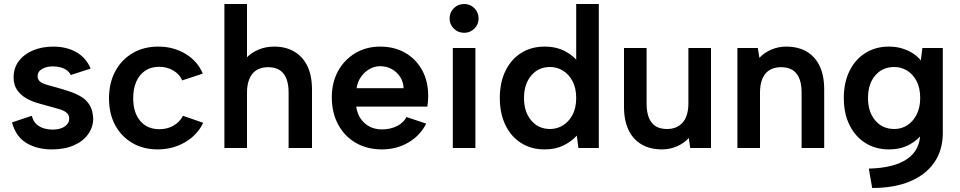

<svg xmlns="http://www.w3.org/2000/svg" viewBox="-20 -740 4800 960"><path d="M139 -161Q146 -133 163.5 -118Q181 -103 202 -97.5Q223 -92 242 -92Q281 -92 303.5 -107.5Q326 -123 326 -147Q326 -167 311 -178Q296 -189 272.5 -195.5Q249 -202 224 -209Q197 -216 166.5 -225Q136 -234 109 -250Q82 -266 65 -291Q48 -316 48 -353Q48 -400 74 -434.5Q100 -469 145 -488Q190 -507 246 -507Q313 -507 362 -479Q411 -451 433 -397L334 -365Q327 -379 313.5 -389Q300 -399 281.5 -403.5Q263 -408 244 -408Q212 -408 190 -395Q168 -382 168 -358Q168 -346 175.5 -337Q183 -328 196 -322.5Q209 -317 227 -312.5Q245 -308 265 -302Q297 -293 328.5 -282.5Q360 -272 386.5 -256Q413 -240 428.5 -214Q444 -188 446 -148Q446 -105 421 -69.5Q396 -34 349.5 -13.5Q303 7 239 7Q165 7 112 -25Q59 -57 40 -128Z M768 7Q696 7 641 -25.5Q586 -58 555.5 -115Q525 -172 525 -248Q525 -325 556 -383Q587 -441 642.5 -474Q698 -507 771 -507Q848 -507 908 -470.5Q968 -434 994 -372L891 -338Q878 -369 846.5 -387.5Q815 -406 775 -406Q735 -406 706 -386.5Q677 -367 661.5 -332Q646 -297 646 -249Q646 -177 681 -135.5Q716 -94 777 -94Q816 -94 847 -111.5Q878 -129 895 -161L996 -126Q967 -65 905.5 -29Q844 7 768 7Z M1102 -720H1215V-454Q1239 -478 1274 -492.5Q1309 -507 1352 -507Q1408 -507 1450.5 -482.5Q1493 -458 1516.5 -410.5Q1540 -363 1540 -292V0H1423V-277Q1423 -340 1397.5 -372Q1372 -404 1321 -404Q1269 -404 1242 -371Q1215 -338 1215 -275V0H1102Z M1890 7Q1815 7 1758.5 -26Q1702 -59 1670.5 -118Q1639 -177 1639 -254Q1639 -327 1670 -384Q1701 -441 1756 -474Q1811 -507 1881 -507Q1952 -507 2006 -476Q2060 -445 2090.5 -389.5Q2121 -334 2121 -261Q2121 -249 2120 -235.5Q2119 -222 2117 -207H1761Q1766 -172 1783.5 -146.5Q1801 -121 1828 -107Q1855 -93 1890 -93Q1932 -93 1965.5 -110Q1999 -127 2012 -155L2111 -122Q2081 -62 2022 -27.5Q1963 7 1890 7ZM1998 -299Q1997 -330 1981 -355Q1965 -380 1939 -394.5Q1913 -409 1881 -409Q1853 -409 1828 -395Q1803 -381 1785.5 -356.5Q1768 -332 1763 -299Z M2244 -500H2357V0H2244ZM2301 -576Q2270 -576 2249 -597Q2228 -618 2228 -647Q2228 -678 2249 -699Q2270 -720 2301 -720Q2331 -720 2352 -699Q2373 -678 2373 -647Q2373 -618 2352 -597Q2331 -576 2301 -576Z M2874 -426 2861 -423V-720H2974V0H2872L2864 -62Q2838 -33 2798 -13Q2758 7 2703 7Q2636 7 2585.5 -25Q2535 -57 2507 -115Q2479 -173 2479 -250Q2479 -327 2507 -385Q2535 -443 2585.5 -475Q2636 -507 2703 -507Q2762 -507 2806 -483.5Q2850 -460 2874 -426ZM2600 -250Q2600 -181 2636 -138Q2672 -95 2730 -95Q2765 -95 2794.5 -113Q2824 -131 2842.5 -165.5Q2861 -200 2861 -250Q2861 -300 2842.5 -334.5Q2824 -369 2794.5 -387Q2765 -405 2730 -405Q2672 -405 2636 -362Q2600 -319 2600 -250Z M3535 0H3431L3424 -50Q3399 -23 3364 -8Q3329 7 3290 7Q3231 7 3188.5 -17.5Q3146 -42 3123 -89.5Q3100 -137 3100 -207V-500H3213V-222Q3213 -160 3238 -127.5Q3263 -95 3315 -95Q3365 -95 3393.5 -127.5Q3422 -160 3422 -224V-500H3535Z M3667 -500H3769L3777 -451Q3802 -477 3836.5 -492Q3871 -507 3911 -507Q3970 -507 4012.5 -482.5Q4055 -458 4078 -410.5Q4101 -363 4101 -292V0H3988V-277Q3988 -340 3962.5 -372Q3937 -404 3886 -404Q3834 -404 3807 -371.5Q3780 -339 3780 -276V0H3667Z M4592 -500H4694V-75Q4694 10 4652 71.5Q4610 133 4531 166.5Q4452 200 4341 200L4324 103Q4450 100 4515.5 55Q4581 10 4581 -74V-75H4594Q4571 -41 4527.5 -17Q4484 7 4424 7Q4358 7 4307 -25Q4256 -57 4227.5 -115Q4199 -173 4199 -250Q4199 -327 4227.5 -385Q4256 -443 4307 -475Q4358 -507 4424 -507Q4461 -507 4491.5 -497.5Q4522 -488 4545.5 -472.5Q4569 -457 4584 -438ZM4320 -250Q4320 -181 4356 -138Q4392 -95 4452 -95Q4487 -95 4516 -113.5Q4545 -132 4563 -167Q4581 -202 4581 -250Q4581 -300 4563 -334.5Q4545 -369 4515.5 -387Q4486 -405 4452 -405Q4392 -405 4356 -362.5Q4320 -320 4320 -250Z"/></svg>

Font: Albert Sans SemiBold
Style: Regular
Weight: 600
Designer: Andreas Rasmussen
Foundry: a.Foundry
Version: Version 1.025